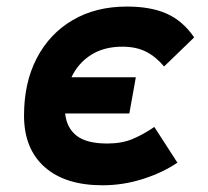

<svg xmlns="http://www.w3.org/2000/svg" viewBox="-20 -547 626 577"><path d="M288.1 9.8Q175.8 9.8 114 -45.2Q52.2 -100.1 52.2 -199.7Q52.2 -298.8 90.6 -372.3Q128.9 -445.8 198.5 -486.6Q268.1 -527.3 361.3 -527.3Q434.1 -527.3 482.2 -505.4Q530.3 -483.4 563.5 -434.6L473.1 -347.2Q449.2 -376 419.4 -391.4Q389.6 -406.7 347.7 -406.7Q292.5 -406.7 253.7 -382.1Q214.8 -357.4 194.8 -314.9H388.2L368.7 -206.1H175.8Q180.2 -162.6 210.2 -139.2Q240.2 -115.7 302.2 -115.7Q346.2 -115.7 378.7 -129.4Q411.1 -143.1 443.8 -165.5L513.2 -58.1Q467.3 -27.3 408.4 -8.8Q349.6 9.8 288.1 9.8Z"/></svg>

Font: CaskaydiaCove NF
Style: Bold Italic
Weight: 700
Italic angle: -10°
Designer: Aaron Bell
Foundry: Saja Typeworks
Version: Version 2111.001; VTT 6.35;Nerd Fonts 3.2.1